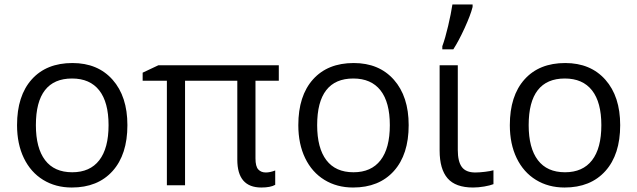

<svg xmlns="http://www.w3.org/2000/svg" viewBox="-20 -826 2841 856"><path d="M548 -268Q548 -137 482 -63.5Q416 10 300 10Q228 10 172.5 -24Q117 -58 86.5 -121Q56 -184 56 -268Q56 -399 121.5 -472Q187 -545 303 -545Q416 -545 482 -470.5Q548 -396 548 -268ZM140 -268Q140 -166 181 -112Q222 -58 302 -58Q381 -58 422.5 -111.5Q464 -165 464 -268Q464 -370 422.5 -423Q381 -476 301 -476Q221 -476 180.5 -424Q140 -372 140 -268Z M1165 -57Q1184 -57 1207 -66V-2Q1186 10 1145 10Q1038 10 1038 -114V-466H805V0H724V-466H616V-502L686 -535H1223V-466H1119V-120Q1119 -84 1131.5 -70.5Q1144 -57 1165 -57Z M1802 -268Q1802 -137 1736 -63.5Q1670 10 1554 10Q1482 10 1426.5 -24Q1371 -58 1340.5 -121Q1310 -184 1310 -268Q1310 -399 1375.5 -472Q1441 -545 1557 -545Q1670 -545 1736 -470.5Q1802 -396 1802 -268ZM1394 -268Q1394 -166 1435 -112Q1476 -58 1556 -58Q1635 -58 1676.5 -111.5Q1718 -165 1718 -268Q1718 -370 1676.5 -423Q1635 -476 1555 -476Q1475 -476 1434.5 -424Q1394 -372 1394 -268Z M2021 -535V-157Q2021 -106 2039 -81.5Q2057 -57 2099 -57Q2117 -57 2142 -60Q2167 -63 2180 -67V-5Q2165 1 2139 5.5Q2113 10 2089 10Q2011 10 1975.5 -31Q1940 -72 1940 -155V-535ZM1952 -620Q1965 -655 1978 -710.5Q1991 -766 1997 -806H2087V-795Q2078 -759 2051.5 -701Q2025 -643 2001 -606H1952Z M2745 -268Q2745 -137 2679 -63.5Q2613 10 2497 10Q2425 10 2369.5 -24Q2314 -58 2283.5 -121Q2253 -184 2253 -268Q2253 -399 2318.5 -472Q2384 -545 2500 -545Q2613 -545 2679 -470.5Q2745 -396 2745 -268ZM2337 -268Q2337 -166 2378 -112Q2419 -58 2499 -58Q2578 -58 2619.5 -111.5Q2661 -165 2661 -268Q2661 -370 2619.5 -423Q2578 -476 2498 -476Q2418 -476 2377.5 -424Q2337 -372 2337 -268Z"/></svg>

Font: Stephens Clock
Style: Regular
Weight: 400
Designer: Peter Wiegel (catfonts.de) with slight modifications by DT1.org
Version: Version 0.9.1